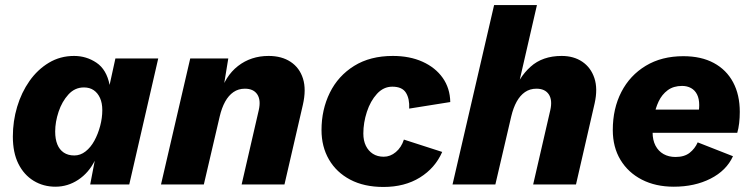

<svg xmlns="http://www.w3.org/2000/svg" viewBox="-20 -732 2990 762"><path d="M200 9Q152 9 113.5 -14.5Q75 -38 53 -82Q31 -126 31 -190Q31 -251 48 -308Q65 -365 97 -410.5Q129 -456 174 -483Q219 -510 274 -510Q323 -510 363 -483Q403 -456 415 -395L438 -500H608L493 0H338L356 -94Q332 -46 290.5 -18.5Q249 9 200 9ZM275 -115Q299 -115 319.5 -131Q340 -147 354.5 -173.5Q369 -200 377.5 -232Q386 -264 386 -295Q386 -323 377 -343Q368 -363 352 -374Q336 -385 313 -385Q277 -385 251.5 -357Q226 -329 212.5 -288.5Q199 -248 199 -210Q199 -180 207.5 -159Q216 -138 233 -126.5Q250 -115 275 -115Z M619 0 735 -500H886L860 -341L852 -355Q873 -430 924.5 -470Q976 -510 1046 -510Q1098 -510 1133.5 -486.5Q1169 -463 1182.5 -420Q1196 -377 1182 -316L1109 0H939L1007 -295Q1016 -335 1001 -357.5Q986 -380 952 -380Q926 -380 906.5 -366.5Q887 -353 873.5 -328.5Q860 -304 852 -270L789 0Z M1502 10Q1425 10 1370 -19Q1315 -48 1285.5 -99Q1256 -150 1256 -216Q1256 -297 1289 -364Q1322 -431 1385.5 -470.5Q1449 -510 1539 -510Q1606 -510 1657 -487Q1708 -464 1737 -423Q1766 -382 1767 -327L1604 -301Q1606 -340 1591 -364Q1576 -388 1537 -388Q1502 -388 1476 -359.5Q1450 -331 1436 -288Q1422 -245 1422 -202Q1422 -174 1432 -153.5Q1442 -133 1460 -121.5Q1478 -110 1503 -110Q1529 -110 1551 -128.5Q1573 -147 1583 -178L1735 -129Q1707 -65 1646.5 -27.5Q1586 10 1502 10Z M1776 0 1941 -712H2111L2036 -386L2019 -362Q2038 -424 2085.5 -467Q2133 -510 2209 -510Q2257 -510 2291 -487Q2325 -464 2339 -422Q2353 -380 2340 -322L2266 0H2096L2164 -295Q2173 -335 2158 -357.5Q2143 -380 2109 -380Q2083 -380 2063.5 -366.5Q2044 -353 2030.5 -328.5Q2017 -304 2009 -270L1946 0Z M2654 9Q2582 9 2527.5 -19Q2473 -47 2442.5 -97.5Q2412 -148 2412 -216Q2412 -301 2446 -367Q2480 -433 2543 -471Q2606 -509 2692 -509Q2763 -509 2813 -482Q2863 -455 2889.5 -405.5Q2916 -356 2916 -288Q2916 -264 2913.5 -243Q2911 -222 2906 -205H2522L2523 -297H2795L2749 -271Q2752 -283 2753.5 -293.5Q2755 -304 2755 -315Q2755 -340 2746.5 -357Q2738 -374 2722.5 -382.5Q2707 -391 2687 -391Q2653 -391 2630 -374Q2607 -357 2594 -329.5Q2581 -302 2575.5 -269.5Q2570 -237 2570 -207Q2570 -176 2581.5 -154Q2593 -132 2613.5 -120.5Q2634 -109 2661 -109Q2696 -109 2717 -125.5Q2738 -142 2749 -167L2889 -112Q2863 -55 2800 -23Q2737 9 2654 9Z"/></svg>

Font: Kantumruy Pro
Style: Italic
Weight: 400
Italic angle: -13°
Designer: Sovichet Tep
Foundry: Sovichet Tep
Version: Version 1.002